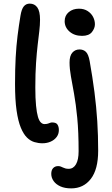

<svg xmlns="http://www.w3.org/2000/svg" viewBox="-20 -780 618 1060"><path d="M214 11Q192 11 170 4.5Q148 -2 129 -20.5Q110 -39 95 -75Q80 -111 71.5 -170Q63 -229 63 -317Q63 -398 66.5 -462.5Q70 -527 77 -583Q84 -639 93 -693Q99 -730 111.5 -745Q124 -760 144 -760Q171 -760 186 -739Q201 -718 201 -671Q201 -642 197 -608.5Q193 -575 188 -532.5Q183 -490 179 -432.5Q175 -375 175 -297Q175 -236 179 -196.5Q183 -157 189.5 -135Q196 -113 205.5 -104Q215 -95 225 -95Q237 -95 244.5 -97.5Q252 -100 257 -102Q262 -104 268 -104Q290 -104 297.5 -92Q305 -80 305 -62Q305 -40 292.5 -23.5Q280 -7 259.5 2Q239 11 214 11ZM373 260Q338 260 313.5 249Q289 238 276 219.5Q263 201 263 180Q263 159 273.5 148Q284 137 301 137Q309 137 315.5 139.5Q322 142 328 145Q334 148 341.5 150Q349 152 359 152Q385 152 399.5 127Q414 102 414 55Q414 -52 406.5 -129Q399 -206 389 -261.5Q379 -317 371.5 -358.5Q364 -400 364 -435Q364 -472 379.5 -489.5Q395 -507 419 -507Q440 -507 454 -494Q468 -481 475 -443Q491 -353 501.5 -271.5Q512 -190 517 -111Q522 -32 522 52Q522 155 481.5 207.5Q441 260 373 260ZM433 -582Q391 -582 364 -605.5Q337 -629 337 -663Q337 -694 359.5 -713Q382 -732 416 -732Q444 -732 464 -719Q484 -706 494 -686.5Q504 -667 504 -646Q504 -624 487.5 -603Q471 -582 433 -582Z"/></svg>

Font: Shantell Sans Medium
Style: Regular
Weight: 500
Designer: Stephen Nixon, Anya Danilova, Shantell Martin
Foundry: Arrow Type
Version: Version 1.011;[c5ecc13dd]